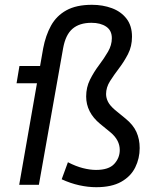

<svg xmlns="http://www.w3.org/2000/svg" viewBox="-20 -770 651 800"><path d="M562 -153Q562 -110 543.5 -72.5Q525 -35 485 -12.5Q445 10 381 10Q347 10 310.5 2Q274 -6 237 -23L263 -94Q296 -77 325.5 -69.5Q355 -62 380 -62Q433 -62 456 -87Q479 -112 479 -145Q479 -186 441 -218L397 -254Q339 -302 339 -368Q339 -406 355 -438Q371 -470 392.5 -498.5Q414 -527 430 -554.5Q446 -582 446 -611Q446 -643 422.5 -659Q399 -675 361 -675Q311 -675 282 -650Q253 -625 243 -569L142 0H60L134 -423H49L61 -495H147L160 -569Q170 -622 192.5 -663Q215 -704 256.5 -727Q298 -750 363 -750Q408 -750 446 -736Q484 -722 507 -692.5Q530 -663 530 -617Q530 -577 513.5 -545Q497 -513 476 -485.5Q455 -458 438.5 -432Q422 -406 422 -378Q422 -362 430 -346Q438 -330 459 -312L503 -276Q535 -250 548.5 -220Q562 -190 562 -153Z"/></svg>

Font: Inria Sans
Style: Italic
Weight: 400
Italic angle: -10°
Designer: Black Foundry Team
Foundry: Black Foundry
Version: Version 1.2; ttfautohint (v1.8.3)